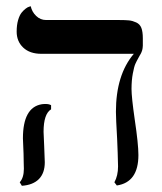

<svg xmlns="http://www.w3.org/2000/svg" viewBox="-20 -580 518 613"><path d="M399.9 -295.9Q399.9 -270 410.2 -198.2Q421.9 -120.1 421.9 -85Q421.9 2 353 12.2L345.2 2Q356.9 -19 356.9 -48.8Q356.9 -61 355.7 -93Q354.5 -125 354 -136.2Q350.1 -202.6 350.1 -223.1Q350.1 -340.8 407.2 -408.2H127H111.8Q75.2 -408.2 54.2 -428Q33.2 -447.8 33.2 -479Q33.2 -500 37.8 -515.9Q42.5 -531.7 49.1 -539.8Q55.7 -547.9 62.3 -552.7Q68.8 -557.6 73.2 -558.6L78.1 -560.1Q82 -542 95.5 -529.1Q108.9 -516.1 127 -516.1H358.9Q380.9 -516.1 392.1 -514.9Q403.3 -513.7 415 -508.3Q426.8 -502.9 431.4 -490.7Q436 -478.5 436 -458V-434.1Q436 -430.2 435.3 -426.3Q434.6 -422.4 434.1 -420.2Q433.6 -418 431.9 -413.8Q430.2 -409.7 429.4 -408.4Q428.7 -407.2 426 -402.6Q423.3 -397.9 422.9 -397Q415.5 -383.8 411.9 -375.5Q408.2 -367.2 404.1 -345.5Q399.9 -323.7 399.9 -295.9ZM119.1 -159.2Q119.1 -150.9 121.1 -112.8Q123 -74.7 123 -62Q123 -27.3 104.2 -8.3Q85.4 10.7 49.8 13.2L43 2Q56.2 -12.7 56.2 -41Q56.2 -43.9 55.7 -61Q55.2 -78.1 55.2 -88.9Q53.2 -128.9 53.2 -138.2Q53.2 -236.8 112.8 -247.1Q116.7 -248 126 -248Q136.7 -248 143.1 -244.1V-231Q119.1 -216.3 119.1 -159.2Z"/></svg>

Font: Common Serif
Style: Regular
Weight: 400
Designer: Philipp H. Poll, Khaled Hosny
Foundry: Stefan Peev, Context Ltd.
Version: Version 1.026